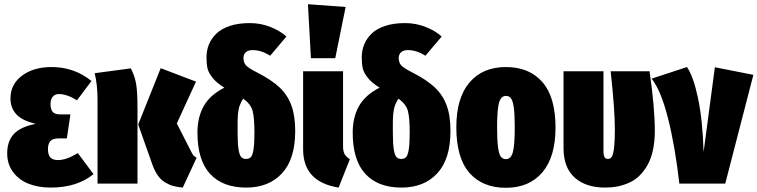

<svg xmlns="http://www.w3.org/2000/svg" viewBox="-20 -873 3602 913"><path d="M225.1 -554.2Q333.5 -554.2 415 -487.8L346.2 -396Q297.9 -425.8 259.8 -425.8Q241.7 -425.8 231 -413.6Q220.2 -401.4 220.2 -377.9Q220.2 -353 230.5 -341.1Q240.7 -329.1 265.1 -329.1H314.9L297.9 -214.8H257.8Q230.5 -214.8 219.2 -201.7Q208 -188.5 208 -164.1Q208 -137.7 219 -124.8Q230 -111.8 256.8 -111.8Q294.9 -111.8 350.1 -145L424.8 -44.9Q345.7 19 221.2 19Q162.6 19 116.5 1Q70.3 -17.1 42.2 -54.7Q14.2 -92.3 14.2 -144Q14.2 -201.7 45.9 -235.8Q77.6 -270 149.9 -284.2Q86.4 -298.8 58.1 -329.1Q29.8 -359.4 29.8 -404.8Q29.8 -472.2 84.7 -513.2Q139.6 -554.2 225.1 -554.2Z M912.1 -484.9 820.8 -286.1 888.2 -153.8Q894.5 -140.6 900.1 -133.8Q905.8 -127 915 -123L849.1 19Q823.2 16.6 804.2 11.5Q785.2 6.3 765.4 -5.4Q745.6 -17.1 730.5 -38.6Q715.3 -60.1 704.1 -91.8L637.2 -280.8L744.1 -548.8ZM602.1 -547.9Q619.6 -514.6 626.7 -477.3Q633.8 -439.9 633.8 -360.8V0H443.8V-395Q443.8 -471.7 430.2 -524.9Z M1201.7 -528.8Q1270.5 -493.7 1308.6 -458Q1346.7 -422.4 1365.2 -372.8Q1383.8 -323.2 1383.8 -250Q1383.8 -116.7 1321 -48.8Q1258.3 19 1150.9 19Q1038.6 19 978.8 -46.4Q918.9 -111.8 918.9 -242.2Q918.9 -315.4 948.7 -368.4Q978.5 -421.4 1046.9 -456.1Q1010.3 -478.5 991 -502.7Q971.7 -526.9 966.8 -547.6Q961.9 -568.4 961.9 -600.1Q961.9 -633.3 973.6 -661.9Q985.4 -690.4 1009.3 -713.6Q1033.2 -736.8 1073.7 -750Q1114.3 -763.2 1168 -763.2Q1220.2 -763.2 1266.8 -744.4Q1313.5 -725.6 1341.8 -699.2L1264.6 -607.9Q1222.7 -634.8 1181.6 -634.8Q1159.7 -634.8 1148.7 -624.5Q1137.7 -614.3 1137.7 -597.2Q1137.7 -576.2 1148.9 -563Q1160.2 -549.8 1201.7 -528.8ZM1149.9 -117.2Q1165 -117.2 1173.1 -126.2Q1181.2 -135.3 1185.5 -162.4Q1189.9 -189.5 1189.9 -241.2Q1189.9 -315.4 1180.9 -346.9Q1171.9 -378.4 1136.7 -403.8Q1130.9 -396 1126.7 -387Q1122.6 -377.9 1119.6 -370.6Q1116.7 -363.3 1114.7 -351.6Q1112.8 -339.8 1111.8 -333.3Q1110.8 -326.7 1110.4 -311.8Q1109.9 -296.9 1109.9 -290.8Q1109.9 -284.7 1109.9 -266.4Q1109.9 -248 1109.9 -241.2Q1109.9 -189.9 1114.3 -162.6Q1118.7 -135.3 1127 -126.2Q1135.3 -117.2 1149.9 -117.2Z M1444.3 -853 1623.5 -839.8 1574.2 -596.2H1458.5ZM1611.3 -534.2V-176.8Q1611.3 -153.3 1618.7 -140.1Q1626 -127 1643.6 -116.2L1590.3 19Q1421.4 -7.8 1421.4 -163.1V-534.2Z M1939.9 -528.8Q2008.8 -493.7 2046.9 -458Q2085 -422.4 2103.5 -372.8Q2122.1 -323.2 2122.1 -250Q2122.1 -116.7 2059.3 -48.8Q1996.6 19 1889.2 19Q1776.9 19 1717 -46.4Q1657.2 -111.8 1657.2 -242.2Q1657.2 -315.4 1687 -368.4Q1716.8 -421.4 1785.2 -456.1Q1748.5 -478.5 1729.2 -502.7Q1710 -526.9 1705.1 -547.6Q1700.2 -568.4 1700.2 -600.1Q1700.2 -633.3 1711.9 -661.9Q1723.6 -690.4 1747.6 -713.6Q1771.5 -736.8 1812 -750Q1852.5 -763.2 1906.2 -763.2Q1958.5 -763.2 2005.1 -744.4Q2051.8 -725.6 2080.1 -699.2L2002.9 -607.9Q1960.9 -634.8 1919.9 -634.8Q1897.9 -634.8 1887 -624.5Q1876 -614.3 1876 -597.2Q1876 -576.2 1887.2 -563Q1898.4 -549.8 1939.9 -528.8ZM1888.2 -117.2Q1903.3 -117.2 1911.4 -126.2Q1919.4 -135.3 1923.8 -162.4Q1928.2 -189.5 1928.2 -241.2Q1928.2 -315.4 1919.2 -346.9Q1910.2 -378.4 1875 -403.8Q1869.1 -396 1865 -387Q1860.8 -377.9 1857.9 -370.6Q1855 -363.3 1853 -351.6Q1851.1 -339.8 1850.1 -333.3Q1849.1 -326.7 1848.6 -311.8Q1848.1 -296.9 1848.1 -290.8Q1848.1 -284.7 1848.1 -266.4Q1848.1 -248 1848.1 -241.2Q1848.1 -189.9 1852.5 -162.6Q1856.9 -135.3 1865.2 -126.2Q1873.5 -117.2 1888.2 -117.2Z M2621.6 -266.1Q2621.6 -127 2559.1 -53.5Q2496.6 20 2385.7 20Q2274.4 20 2212.2 -51Q2149.9 -122.1 2149.9 -268.1Q2149.9 -407.2 2212.4 -480.7Q2274.9 -554.2 2385.7 -554.2Q2496.6 -554.2 2559.1 -482.9Q2621.6 -411.6 2621.6 -266.1ZM2385.7 -417Q2362.3 -417 2353 -384.8Q2343.8 -352.5 2343.8 -268.1Q2343.8 -208 2347.9 -175Q2352.1 -142.1 2360.8 -129.2Q2369.6 -116.2 2385.7 -116.2Q2409.2 -116.2 2418.5 -148.4Q2427.7 -180.7 2427.7 -266.1Q2427.7 -325.7 2423.6 -358.4Q2419.4 -391.1 2410.6 -404.1Q2401.9 -417 2385.7 -417Z M3068.8 -534.2Q3093.8 -360.8 3093.8 -251Q3093.8 -199.2 3084.5 -157.5Q3075.2 -115.7 3058.3 -86.7Q3041.5 -57.6 3019.8 -36.6Q2998 -15.6 2970.7 -3.7Q2943.4 8.3 2915.5 13.7Q2887.7 19 2856.9 19Q2766.1 19 2712.9 -28.3Q2659.7 -75.7 2659.7 -168.9V-534.2H2849.6V-159.2Q2849.6 -133.8 2854.7 -125.5Q2859.9 -117.2 2870.6 -117.2Q2882.8 -117.2 2889.6 -128.4Q2896.5 -139.6 2900.1 -170.9Q2903.8 -202.1 2903.8 -258.8Q2903.8 -350.1 2883.8 -534.2Z M3246.6 -554.2Q3277.3 -510.3 3299.3 -405.8Q3321.3 -301.3 3325.7 -149.9L3379.4 -553.2L3562.5 -517.1L3428.7 0H3210.4Q3189.9 -179.7 3156.2 -311.8Q3122.6 -443.8 3078.6 -499Z"/></svg>

Font: Fira Sans Compressed Heavy
Style: Regular
Weight: 900
Width: 1
Designer: Carrois Corporate & Edenspiekermann AG
Foundry: Carrois Corporate GbR & Edenspiekermann AG
Version: Version 4.203;PS 004.203;hotconv 1.0.88;makeotf.lib2.5.64775